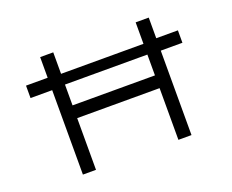

<svg xmlns="http://www.w3.org/2000/svg" viewBox="-113 -888 1297 1075"><g transform="rotate(-20 535.5 -350.0)"><path d="M83 -503V-577H221L257 -572H818L845 -577H988V-503H846L823 -508H255L221 -503ZM781 0V-700H859V0ZM212 0V-700H290V0ZM250 -308 251 -384H814V-308Z"/></g></svg>

Font: Lexend Peta Light
Style: Regular
Weight: 300
Version: Version 1.007